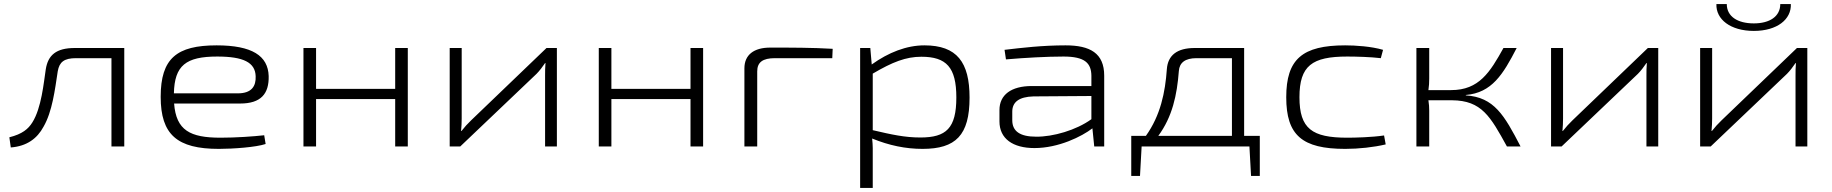

<svg xmlns="http://www.w3.org/2000/svg" viewBox="-20 -720 9009 944"><path d="M591 -484H348C256 -484 216 -449 205 -379C195 -314 184 -189 139 -118C119 -86 90 -61 26 -45L33 5C112 -1 163 -39 194 -97C237 -171 250 -278 264 -370C272 -415 295 -434 354 -434H528V0H591Z M1064 -43C915 -43 846 -79 836 -211H1161C1263 -211 1303 -259 1301 -346C1298 -446 1219 -497 1045 -497C849 -497 770 -433 770 -244C770 -58 851 12 1056 12C1126 12 1238 4 1286 -12L1279 -55C1224 -49 1142 -43 1064 -43ZM1048 -442C1177 -442 1235 -413 1237 -345C1239 -297 1218 -261 1149 -261H835C838 -398 894 -442 1048 -442Z M1985 -484H1923V-283H1534V-484H1472V0H1534V-233H1923V0H1985Z M2718 0V-484H2667L2296 -128C2281 -114 2262 -93 2249 -76H2247C2249 -98 2250 -117 2250 -138V-484H2191V0H2243L2618 -357C2632 -371 2648 -392 2660 -410H2662C2660 -388 2660 -368 2660 -348V0Z M3437 -484H3375V-283H2986V-484H2924V0H2986V-233H3375V0H3437Z M3767 -486C3686 -486 3640 -450 3640 -384V0H3703V-369C3703 -414 3730 -434 3790 -434H4072L4074 -480C3973 -486 3871 -486 3767 -486Z M4525 -497C4437 -497 4348 -462 4266 -403L4259 -484H4209V204H4271V57C4271 22 4272 -5 4268 -39C4351 -5 4432 12 4516 12C4679 12 4747 -55 4747 -240C4747 -414 4685 -497 4525 -497ZM4505 -44C4429 -44 4365 -58 4271 -80V-358C4368 -415 4434 -441 4510 -441C4633 -441 4682 -389 4682 -241C4682 -89 4632 -44 4505 -44Z M5219 -497C5104 -497 5004 -485 4919 -475L4926 -428C5020 -436 5127 -442 5209 -442C5315 -442 5345 -409 5346 -348V-297H5053C4952 -297 4894 -254 4894 -179V-123C4894 -38 4960 8 5066 8C5185 8 5299 -49 5351 -89L5360 0H5409V-348C5409 -459 5339 -497 5219 -497ZM5074 -48C4996 -48 4957 -74 4957 -129V-171C4957 -218 4990 -244 5061 -246L5346 -248V-134C5272 -80 5157 -47 5074 -48Z M6174 -52H6097V-484H5854C5767 -484 5722 -448 5717 -380C5709 -266 5686 -153 5614 -52H5542V145H5585L5593 0H6123L6131 145H6174ZM6037 -52H5675C5744 -146 5767 -252 5776 -371C5779 -412 5807 -434 5863 -434H6037Z M6594 -497C6383 -497 6304 -429 6304 -242C6304 -55 6382 12 6594 12C6661 12 6734 4 6793 -10L6785 -54C6726 -45 6641 -43 6604 -43C6431 -43 6369 -87 6369 -242C6369 -397 6431 -442 6604 -442C6647 -442 6720 -440 6769 -434L6780 -475C6722 -492 6644 -497 6594 -497Z M7187 -253C7315 -264 7370 -354 7437 -484H7372C7306 -365 7252 -277 7115 -277H7003C7006 -296 7007 -314 7007 -334V-484H6944V0H7007V-176C7007 -192 7006 -209 7003 -227H7119C7265 -226 7308 -147 7389 0H7456C7376 -154 7326 -242 7187 -251Z M8133 0V-484H8082L7711 -128C7696 -114 7677 -93 7664 -76H7662C7664 -98 7665 -117 7665 -138V-484H7606V0H7658L8033 -357C8047 -371 8063 -392 8075 -410H8077C8075 -388 8075 -368 8075 -348V0Z M8733 -700C8733 -639 8681 -605 8603 -605C8523 -605 8470 -639 8470 -700H8419C8416 -625 8488 -568 8603 -568C8718 -568 8788 -625 8785 -700ZM8866 0V-484H8815L8444 -128C8429 -114 8410 -93 8397 -76H8395C8397 -98 8398 -117 8398 -138V-484H8339V0H8391L8766 -357C8780 -371 8796 -392 8808 -410H8810C8808 -388 8808 -368 8808 -348V0Z"/></svg>

Font: Exo 2 Light Expanded
Style: Regular
Weight: 300
Width: 7
Designer: Natanael Gama
Version: Version 1.001;PS 001.001;hotconv 1.0.70;makeotf.lib2.5.58329